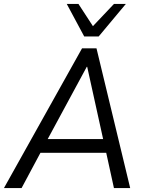

<svg xmlns="http://www.w3.org/2000/svg" viewBox="-36 -949 740 969"><path d="M-16 0 378 -705H451L621 0H539L495 -201L527 -178H139L180 -200L73 0ZM402 -612 196 -231 178 -247H510L488 -231L404 -612ZM389 -765 301 -929H360L433 -817L539 -929H599L462 -765Z"/></svg>

Font: Nunito Sans 10pt SemiCondensed
Style: Italic
Weight: 400
Width: 4
Italic angle: -9°
Designer: Vernon Adams
Foundry: Vernon Adams
Version: Version 3.101;gftools[0.9.27]